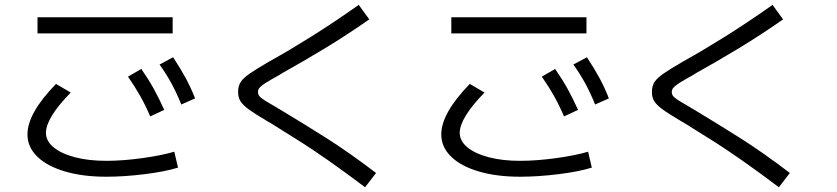

<svg xmlns="http://www.w3.org/2000/svg" viewBox="-20 -747 3497 802"><path d="M94.7 -185.5Q94.7 -229.5 124 -281.7Q153.3 -334 213.9 -396.5L275.4 -360.4Q224.6 -308.6 198.2 -266.1Q171.9 -223.6 171.9 -192.4Q171.9 -158.2 203.6 -131.8Q235.4 -105.5 292.5 -90.3Q349.6 -75.2 423.8 -75.2Q492.2 -75.2 573.7 -86.4Q655.3 -97.7 708 -113.3L723.6 -46.9Q670.9 -30.3 585 -19.5Q499 -8.8 423.8 -8.8Q326.2 -8.8 251.5 -30.8Q176.8 -52.7 135.7 -92.8Q94.7 -132.8 94.7 -185.5ZM136.7 -674.8H701.2V-607.4H136.7ZM514.6 -426.8 570.3 -459Q599.6 -417 622.1 -376.5Q644.5 -335.9 666 -288.1L607.4 -260.7Q588.9 -304.7 566.4 -344.7Q543.9 -384.8 514.6 -426.8ZM646.5 -477.5 703.1 -507.8Q733.4 -461.9 755.4 -421.4Q777.3 -380.9 794.9 -335.9L737.3 -310.5Q718.8 -356.4 697.3 -396.5Q675.8 -436.5 646.5 -477.5Z M1114.3 -230.5Q1111.3 -232.4 1107.9 -234.4Q1104.5 -236.3 1100.6 -238.3Q1043 -272.5 1018.6 -290.5Q994.1 -308.6 984.4 -324.2Q974.6 -339.8 974.6 -363.3Q974.6 -387.7 985.4 -404.3Q996.1 -420.9 1022 -439Q1047.9 -457 1106.4 -491.2Q1107.4 -492.2 1107.9 -492.2Q1108.4 -492.2 1108.4 -492.2Q1187.5 -536.1 1280.3 -594.2Q1373 -652.3 1478.5 -726.6L1522.5 -666Q1428.7 -600.6 1335.9 -544.4Q1243.2 -488.3 1162.1 -443.4Q1159.2 -441.4 1155.8 -439.5Q1152.3 -437.5 1149.4 -435.5L1146.5 -433.6Q1107.4 -412.1 1089.8 -400.9Q1072.3 -389.6 1064.9 -381.3Q1057.6 -373 1057.6 -363.3Q1057.6 -353.5 1063 -346.2Q1068.4 -338.9 1083.5 -329.1Q1098.6 -319.3 1132.8 -299.8Q1134.8 -298.8 1136.2 -297.9Q1137.7 -296.9 1138.7 -295.9Q1139.6 -294.9 1140.6 -294.4Q1141.6 -293.9 1142.6 -293.9Q1250 -229.5 1344.7 -169.4Q1439.5 -109.4 1550.8 -24.4L1504.9 35.2Q1420.9 -28.3 1353 -75.7Q1285.2 -123 1239.7 -151.9Q1194.3 -180.7 1114.3 -230.5Z M1823.2 -185.5Q1823.2 -229.5 1852.5 -281.7Q1881.8 -334 1942.4 -396.5L2003.9 -360.4Q1953.1 -308.6 1926.8 -266.1Q1900.4 -223.6 1900.4 -192.4Q1900.4 -158.2 1932.1 -131.8Q1963.9 -105.5 2021 -90.3Q2078.1 -75.2 2152.3 -75.2Q2220.7 -75.2 2302.2 -86.4Q2383.8 -97.7 2436.5 -113.3L2452.1 -46.9Q2399.4 -30.3 2313.5 -19.5Q2227.5 -8.8 2152.3 -8.8Q2054.7 -8.8 1980 -30.8Q1905.3 -52.7 1864.3 -92.8Q1823.2 -132.8 1823.2 -185.5ZM1865.2 -674.8H2429.7V-607.4H1865.2ZM2243.2 -426.8 2298.8 -459Q2328.1 -417 2350.6 -376.5Q2373 -335.9 2394.5 -288.1L2335.9 -260.7Q2317.4 -304.7 2294.9 -344.7Q2272.5 -384.8 2243.2 -426.8ZM2375 -477.5 2431.6 -507.8Q2461.9 -461.9 2483.9 -421.4Q2505.9 -380.9 2523.4 -335.9L2465.8 -310.5Q2447.3 -356.4 2425.8 -396.5Q2404.3 -436.5 2375 -477.5Z M2842.8 -230.5Q2839.8 -232.4 2836.4 -234.4Q2833 -236.3 2829.1 -238.3Q2771.5 -272.5 2747.1 -290.5Q2722.7 -308.6 2712.9 -324.2Q2703.1 -339.8 2703.1 -363.3Q2703.1 -387.7 2713.9 -404.3Q2724.6 -420.9 2750.5 -439Q2776.4 -457 2835 -491.2Q2835.9 -492.2 2836.4 -492.2Q2836.9 -492.2 2836.9 -492.2Q2916 -536.1 3008.8 -594.2Q3101.6 -652.3 3207 -726.6L3251 -666Q3157.2 -600.6 3064.5 -544.4Q2971.7 -488.3 2890.6 -443.4Q2887.7 -441.4 2884.3 -439.5Q2880.9 -437.5 2877.9 -435.5L2875 -433.6Q2835.9 -412.1 2818.4 -400.9Q2800.8 -389.6 2793.5 -381.3Q2786.1 -373 2786.1 -363.3Q2786.1 -353.5 2791.5 -346.2Q2796.9 -338.9 2812 -329.1Q2827.1 -319.3 2861.3 -299.8Q2863.3 -298.8 2864.7 -297.9Q2866.2 -296.9 2867.2 -295.9Q2868.2 -294.9 2869.1 -294.4Q2870.1 -293.9 2871.1 -293.9Q2978.5 -229.5 3073.2 -169.4Q3168 -109.4 3279.3 -24.4L3233.4 35.2Q3149.4 -28.3 3081.5 -75.7Q3013.7 -123 2968.3 -151.9Q2922.9 -180.7 2842.8 -230.5Z"/></svg>

Font: Pretendard GOV Variable
Style: Regular
Weight: 400
Designer: Base glyphs from Inter by Rasmus Andersson; Hangul glyphs from Noto Sans CJK(Source Han Sans) by Jang Soo-young and Kang
Foundry: Kil Hyung-jin
Version: Version 1.307;Glyphs 3.2 (3192)